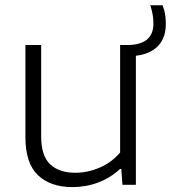

<svg xmlns="http://www.w3.org/2000/svg" viewBox="-20 -716 662 744"><path d="M506.5 -500V0H454.5L450 -61.5H445.5Q408.5 -27 361 -9Q313.5 9 261 9Q175.5 9 127 -37.2Q78.5 -83.5 78.5 -184.5V-541.5H139.5V-187.5Q139.5 -112.5 174.2 -79.5Q209 -46.5 272 -46.5Q319 -46.5 365.5 -66.2Q412 -86 445.5 -125V-541.5H472Q574.5 -541.5 574.5 -624.5Q574.5 -643.5 571.5 -659.8Q568.5 -676 562.5 -695.5H610Q617 -677.5 619.8 -660.8Q622.5 -644 622.5 -622.5Q622.5 -569.5 592.5 -538Q562.5 -506.5 506.5 -500Z"/></svg>

Font: Encode Sans Semi Expanded Light
Style: Regular
Weight: 300
Width: 6
Designer: Multiple Designers
Foundry: Impallari Type
Version: Version 2.000